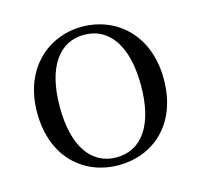

<svg xmlns="http://www.w3.org/2000/svg" viewBox="-85 -623 766 731"><g transform="rotate(-15 298.0 -258.0)"><path d="M297 15C430 15 547 -77 547 -258C547 -438 426 -531 297 -531C169 -531 48 -437 48 -258C48 -78 165 15 297 15ZM297 -16C198 -16 137 -101 137 -257C137 -413 198 -499 297 -499C396 -499 457 -413 457 -257C457 -101 396 -16 297 -16Z"/></g></svg>

Font: Harano Aji Mincho K1
Style: Regular
Weight: 400
Foundry: Masamichi Hosoda
Version: HaranoAjiMinchoK1-Regular version 20230610;ttx 4.39.4